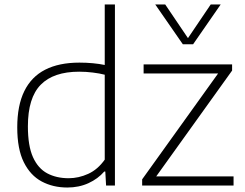

<svg xmlns="http://www.w3.org/2000/svg" viewBox="-20 -828 1093 857"><path d="M280.5 9Q216.5 9 166 -18Q115.5 -45 86.2 -104Q57 -163 57 -259.5Q57 -357 88.5 -421.2Q120 -485.5 181.8 -517Q243.5 -548.5 334.5 -548.5Q365 -548.5 394.2 -545.8Q423.5 -543 447.5 -538V-808H493V0H453.5L450 -62.5H445.5Q417.5 -30 375 -10.5Q332.5 9 280.5 9ZM286.5 -32.5Q331 -32.5 373.8 -52Q416.5 -71.5 447.5 -115.5V-494.5Q424.5 -500.5 394.2 -504.2Q364 -508 333.5 -508Q219 -508 161.8 -449.8Q104.5 -391.5 104.5 -264Q104.5 -177 127.2 -126.5Q150 -76 191 -54.2Q232 -32.5 286.5 -32.5ZM614.5 0V-27.5L963.5 -514V-500H621V-540.5H1016V-513L667.5 -27V-40.5H1022.5V0ZM796 -630.5 673 -808H717.5L827 -646H811L920.5 -808H965L842 -630.5Z"/></svg>

Font: Encode Sans SemiExpanded ExtraLight
Style: Regular
Weight: 250
Width: 6
Designer: Multiple Designers
Foundry: Impallari Type
Version: Version 3.002